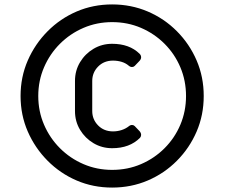

<svg xmlns="http://www.w3.org/2000/svg" viewBox="-20 -724 1015 868"><path d="M487 124Q401 124 326.5 92Q252 60 195 2.5Q138 -55 105.5 -129.5Q73 -204 73 -290Q73 -376 105.5 -450.5Q138 -525 195 -582.5Q252 -640 326.5 -672Q401 -704 487 -704Q573 -704 648 -672Q723 -640 780 -582.5Q837 -525 869 -450.5Q901 -376 901 -290Q901 -204 869 -129.5Q837 -55 780 2.5Q723 60 648 92Q573 124 487 124ZM487 -54Q441 -54 403 -76.5Q365 -99 342 -137Q319 -175 319 -222V-358Q319 -405 342 -443Q365 -481 403 -503.5Q441 -526 487 -526Q565 -526 611 -481Q618 -474 618 -465Q618 -457 611 -449L589 -426Q584 -421 577 -421Q569 -421 562 -427Q548 -439 529.5 -444.5Q511 -450 491 -450Q450 -450 423.5 -423Q397 -396 397 -358V-222Q397 -184 423.5 -157Q450 -130 491 -130Q511 -130 529.5 -136Q548 -142 562 -153Q569 -159 577 -159Q584 -159 589 -154L611 -131Q618 -123 618 -114Q618 -107 613 -101Q566 -54 487 -54ZM487 44Q557 44 617.5 18Q678 -8 724 -54Q770 -100 795.5 -160.5Q821 -221 821 -290Q821 -359 795.5 -419.5Q770 -480 724 -526Q678 -572 617.5 -598Q557 -624 487 -624Q418 -624 357.5 -598Q297 -572 251 -526Q205 -480 179 -419.5Q153 -359 153 -290Q153 -221 179 -160.5Q205 -100 251 -54Q297 -8 357.5 18Q418 44 487 44Z"/></svg>

Font: Miriam Libre SemiBold
Style: Regular
Weight: 600
Version: Version 2.000